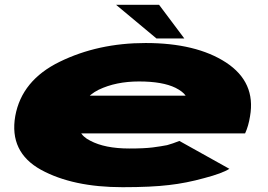

<svg xmlns="http://www.w3.org/2000/svg" viewBox="-20 -772 1114 799"><path d="M490 7 518.5 -154Q416.5 -154 355.5 -186.5Q293 -217 306.5 -288Q319.5 -363 390.5 -398.5Q462.5 -433 558.5 -433Q656.5 -433 710.5 -406.5Q741 -391 752.5 -374H297.5L270 -217H1000Q1014 -247 1020.5 -288Q1045.5 -430 920.5 -512Q796 -593 586 -593Q388 -593 228.5 -515Q70.5 -438 43.5 -289Q17.5 -139 150.5 -65.5Q283 7 490 7ZM518.5 -154 490 7Q610 7 683.5 -2Q755 -10 830.5 -31Q905 -50.5 934.5 -69.5L726.5 -185.5Q699 -174.5 675.5 -168Q650 -163 615.5 -158.5Q579.5 -154 518.5 -154ZM631 -612H747L642 -752H463Z"/></svg>

Font: Anybody ExtraExpanded Black
Style: Italic
Weight: 900
Width: 8
Italic angle: -10°
Version: Version 1.113;gftools[0.9.25]